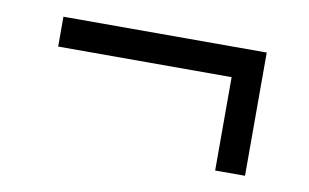

<svg xmlns="http://www.w3.org/2000/svg" viewBox="-41 -459 642 399"><g transform="rotate(10 279.5 -259.0)"><path d="M431 -129H494V-389H65V-326H431Z"/></g></svg>

Font: Noto Serif Thai Medium
Style: Regular
Weight: 500
Designer: Monotype Design Team
Foundry: Monotype Imaging Inc.
Version: Version 1.901;PS 001.901;hotconv 1.0.88;makeotf.lib2.5.64775